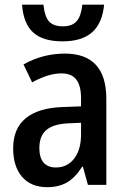

<svg xmlns="http://www.w3.org/2000/svg" viewBox="-20 -775 529 805"><path d="M425.8 0H348.6L327.6 -76.2H324.7Q294.4 -28.8 259.8 -9.5Q225.1 9.8 178.2 9.8Q109.9 9.8 72.5 -33.7Q35.2 -77.1 35.2 -152.8Q35.2 -235.8 87.6 -279.1Q140.1 -322.3 241.7 -326.2L319.8 -329.1V-362.8Q319.8 -415.5 300 -441.4Q280.3 -467.3 237.8 -467.3Q182.6 -467.3 114.7 -429.7L78.6 -504.9Q117.7 -527.3 161.6 -538.8Q205.6 -550.3 252 -550.3Q338.9 -550.3 382.3 -502.7Q425.8 -455.1 425.8 -361.3ZM213.9 -72.8Q262.2 -72.8 291 -110.1Q319.8 -147.5 319.8 -211.9V-260.3L265.1 -257.8Q203.1 -254.9 174.1 -229.7Q145 -204.6 145 -154.3Q145 -113.8 162.8 -93.3Q180.7 -72.8 213.9 -72.8ZM242.2 -601.6Q161.1 -601.6 119.9 -638.2Q78.6 -674.8 72.3 -755.4H162.1Q167.5 -704.1 186.3 -684.3Q205.1 -664.6 243.7 -664.6Q282.7 -664.6 301.5 -686.3Q320.3 -708 325.2 -755.4H416.5Q409.2 -677.7 366.2 -639.6Q323.2 -601.6 242.2 -601.6Z"/></svg>

Font: Open Sans
Style: Regular
Weight: 600
Width: 3
Foundry: Ascender Corporation
Version: Version 1.000